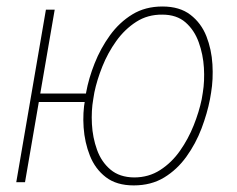

<svg xmlns="http://www.w3.org/2000/svg" viewBox="-20 -558 725 588"><path d="M260.7 -271.5 256.8 -245.6H76.2L80.1 -271.5ZM147.5 -528.3 56.6 0H29.8L120.6 -528.3ZM240.7 -253.9 243.7 -274.4Q251.5 -317.9 269.8 -364Q288.1 -410.2 316.9 -450Q345.7 -489.7 385.3 -513.9Q424.8 -538.1 477.5 -538.1Q530.3 -538.1 563.2 -512.7Q596.2 -487.3 612.1 -447Q627.9 -406.7 630.6 -360.8Q633.3 -314.9 626.5 -274.4L623 -253.9Q614.7 -210.9 597.2 -164.6Q579.6 -118.2 551 -78.4Q522.5 -38.6 482.7 -14.4Q442.9 9.8 389.6 9.8Q336.9 9.8 304.2 -15.4Q271.5 -40.5 255.4 -81.1Q239.3 -121.6 236.1 -167.5Q232.9 -213.4 240.7 -253.9ZM269 -274.9 265.6 -254.4Q259.3 -219.2 261.5 -178Q263.7 -136.7 277.1 -99.4Q290.5 -62 318.4 -38.6Q346.2 -15.1 390.6 -14.6Q435.5 -14.6 470.7 -37.4Q505.9 -60.1 531.2 -96.2Q556.6 -132.3 573.2 -174.1Q589.8 -215.8 597.7 -253.9L601.1 -274.4Q606.9 -309.6 604.5 -350.3Q602.1 -391.1 588.6 -428.5Q575.2 -465.8 548.1 -489.5Q521 -513.2 477.1 -513.2Q432.1 -513.7 397 -491Q361.8 -468.3 335.9 -432.1Q310.1 -396 293.5 -354.5Q276.9 -313 269 -274.9Z"/></svg>

Font: Roboto Condensed Thin
Style: Italic
Weight: 250
Italic angle: -12°
Designer: Christian Robertson
Foundry: Google
Version: Version 3.008; 2023